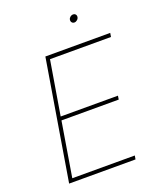

<svg xmlns="http://www.w3.org/2000/svg" viewBox="-162 -997 905 1095"><g transform="rotate(-20 290.5 -449.5)"><path d="M64.9 0 185.5 -727.5H579.1L575.2 -704.1H205.1L150.4 -376H498L494.6 -353.5H147L92.3 -22.5H471.7L467.8 0ZM407.7 -853Q398.4 -853 392.8 -859.9Q387.2 -866.7 388.7 -876.5Q390.1 -885.7 397.9 -892.3Q405.8 -898.9 415.5 -898.9Q425.3 -898.9 430.7 -892.3Q436 -885.7 434.6 -876.5Q433.1 -866.7 425 -859.9Q417 -853 407.7 -853Z"/></g></svg>

Font: Inter 16pt Thin
Style: Italic
Weight: 250
Italic angle: -9.3988°
Version: Version 4.001;git-66647c0bb